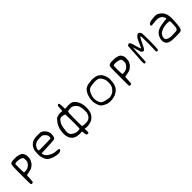

<svg xmlns="http://www.w3.org/2000/svg" viewBox="382 -2422 4318 4318"><g transform="rotate(-45 2540.5 -263.5)"><path d="M97.7 -166Q97.7 -320.3 98.6 -377Q98.6 -433.6 101.6 -461.9Q105.5 -503.9 108.9 -515.1Q112.3 -526.4 120.1 -535.2Q129.9 -543.9 146 -550.8Q162.1 -557.6 184.6 -561.5Q212.9 -562.5 253.9 -562.5Q294.9 -562.5 318.4 -561.5Q342.8 -557.6 370.1 -549.8Q397.5 -542 418 -533.2Q436.5 -524.4 450.7 -508.8Q464.8 -493.2 475.6 -468.8Q487.3 -448.2 490.7 -429.7Q494.1 -411.1 494.1 -391.6Q494.1 -378.9 493.2 -364.3Q493.2 -330.1 487.8 -308.6Q482.4 -287.1 464.8 -255.9Q451.2 -226.6 435.5 -208.5Q419.9 -190.4 394.5 -170.9Q365.2 -147.5 335 -136.2Q304.7 -125 248 -116.2Q225.6 -112.3 208 -108.4Q190.4 -104.5 187.5 -103.5Q183.6 -103.5 180.2 -80.6Q176.8 -57.6 175.8 8.8Q174.8 69.3 170.4 87.4Q166 105.5 152.3 109.4Q139.6 114.3 129.9 114.3Q124 114.3 114.7 111.3Q105.5 108.4 100.6 89.8Q98.6 86.9 98.1 29.3Q97.7 -28.3 97.7 -166ZM175.8 -250Q175.8 -226.6 177.7 -212.4Q179.7 -198.2 181.6 -194.3Q186.5 -190.4 193.8 -189.9Q201.2 -189.5 206.1 -189.5Q216.8 -189.5 233.4 -190.4Q269.5 -193.4 298.3 -206.1Q327.1 -218.8 351.6 -240.2Q365.2 -254.9 379.9 -274.4Q394.5 -293.9 401.4 -312.5Q405.3 -326.2 405.8 -341.8Q406.2 -357.4 406.2 -363.3Q406.2 -381.8 404.3 -400.4Q403.3 -416 401.4 -422.9Q399.4 -429.7 394.5 -433.6Q378.9 -451.2 347.7 -461.9Q316.4 -472.7 276.4 -475.6Q262.7 -478.5 252.9 -479Q243.2 -479.5 242.2 -479.5Q240.2 -479.5 235.4 -479Q230.5 -478.5 225.6 -478.5Q205.1 -475.6 192.4 -472.2Q179.7 -468.8 176.8 -465.8Q174.8 -454.1 174.3 -405.8Q173.8 -357.4 173.8 -339.8Q173.8 -287.1 175.8 -250Z M690.4 -246.1V-264.6Q690.4 -303.7 695.3 -344.7Q696.3 -367.2 700.2 -381.8Q704.1 -396.5 711.9 -413.1Q719.7 -437.5 731.4 -456.5Q743.2 -475.6 762.7 -496.1Q779.3 -513.7 795.4 -524.4Q811.5 -535.2 837.9 -545.9Q859.4 -556.6 877.4 -560.5Q895.5 -564.5 924.8 -567.4Q935.5 -569.3 962.9 -569.3H1016.6Q1060.5 -569.3 1074.7 -567.9Q1088.9 -566.4 1099.6 -560.5Q1121.1 -551.8 1135.3 -541.5Q1149.4 -531.2 1168.9 -509.8Q1205.1 -469.7 1217.3 -435.1Q1229.5 -400.4 1229.5 -367.2Q1229.5 -352.5 1227.5 -337.9Q1224.6 -310.5 1219.2 -290.5Q1213.9 -270.5 1203.1 -257.8Q1198.2 -247.1 1193.4 -244.1Q1188.5 -241.2 1174.8 -239.3Q1167 -239.3 1161.1 -238.8Q1155.3 -238.3 1153.3 -236.3Q1134.8 -233.4 1030.8 -227.5Q926.8 -221.7 859.4 -218.8Q825.2 -218.8 800.3 -218.3Q775.4 -217.8 771.5 -216.8Q766.6 -216.8 765.6 -210.4Q764.6 -204.1 764.6 -201.2Q764.6 -192.4 768.6 -177.7Q773.4 -160.2 779.8 -147.9Q786.1 -135.7 799.8 -122.1Q814.5 -104.5 835.9 -88.4Q857.4 -72.3 885.7 -58.6Q926.8 -38.1 964.8 -28.3Q1002.9 -18.6 1056.6 -17.6Q1091.8 -15.6 1102.5 -11.7Q1113.3 -7.8 1116.2 2.9Q1118.2 7.8 1118.2 12.7Q1118.2 24.4 1101.6 37.1Q1085 49.8 1048.8 57.6Q1037.1 58.6 1024.4 58.6Q1007.8 58.6 981.9 55.7Q956.1 52.7 923.8 43Q868.2 29.3 827.1 8.3Q786.1 -12.7 760.7 -38.1Q739.3 -58.6 719.7 -106.9Q700.2 -155.3 692.4 -203.1Q690.4 -219.7 690.4 -246.1ZM759.8 -329.1V-323.2Q759.8 -308.6 771.5 -305.7Q781.2 -301.8 821.3 -301.8Q836.9 -301.8 857.4 -302.7Q921.9 -302.7 1004.9 -304.7Q1087.9 -306.6 1123 -309.6Q1142.6 -310.5 1147.5 -317.9Q1152.3 -325.2 1152.3 -342.8Q1152.3 -348.6 1151.4 -356.4Q1151.4 -377 1149.9 -385.3Q1148.4 -393.6 1141.6 -406.2Q1136.7 -418 1128.9 -428.2Q1121.1 -438.5 1106.4 -450.2Q1088.9 -469.7 1077.6 -477.5Q1066.4 -485.4 1046.9 -489.3Q1037.1 -490.2 1021.5 -491.2Q1005.9 -492.2 991.2 -492.2Q924.8 -492.2 884.3 -481Q843.8 -469.7 816.4 -442.4Q792 -420.9 775.9 -389.2Q759.8 -357.4 759.8 -329.1Z M1423.8 -176.8Q1423.8 -225.6 1435.5 -285.2Q1439.5 -315.4 1446.3 -337.9Q1453.1 -360.4 1470.7 -392.6Q1485.4 -425.8 1504.9 -453.6Q1524.4 -481.4 1551.8 -510.7L1581.1 -539.1L1609.4 -547.9Q1649.4 -560.5 1670.4 -562.5Q1691.4 -564.5 1703.1 -564.5Q1724.6 -564.5 1749 -560.5Q1754.9 -559.6 1757.8 -559.6Q1759.8 -559.6 1761.2 -560.1Q1762.7 -560.5 1767.6 -565.4Q1767.6 -568.4 1769 -587.4Q1770.5 -606.4 1772.5 -636.7Q1773.4 -689.5 1778.3 -706.1Q1783.2 -722.7 1796.9 -727.5Q1806.6 -735.4 1808.6 -736.3H1810.5Q1814.5 -736.3 1822.3 -732.4Q1832 -725.6 1835.4 -708Q1838.9 -690.4 1842.8 -643.6Q1842.8 -617.2 1843.8 -595.7Q1844.7 -574.2 1844.7 -566.4V-549.8L1862.3 -550.8Q1906.2 -556.6 1946.3 -556.6Q1966.8 -556.6 2004.4 -553.7Q2042 -550.8 2067.4 -539.1Q2086.9 -527.3 2106.9 -508.3Q2127 -489.3 2141.6 -468.8Q2154.3 -447.3 2168.9 -415Q2183.6 -382.8 2189.5 -366.2Q2202.1 -315.4 2204.1 -275.9Q2206.1 -236.3 2206.1 -224.6Q2206.1 -168.9 2194.3 -116.2Q2187.5 -73.2 2155.3 -28.8Q2123 15.6 2081.1 42Q2060.5 54.7 2047.4 60.1Q2034.2 65.4 1998 73.2Q1970.7 82 1956.5 83.5Q1942.4 85 1919.9 85Q1891.6 85 1873 82.5Q1854.5 80.1 1848.6 76.2Q1847.7 73.2 1845.7 73.2H1842.8Q1840.8 76.2 1840.3 86.9Q1839.8 97.7 1839.8 103.5Q1839.8 116.2 1840.8 130.9Q1841.8 147.5 1841.8 160.2Q1841.8 188.5 1837.9 198.7Q1834 209 1815.4 209H1812.5Q1793.9 209 1782.2 201.7Q1770.5 194.3 1769.5 183.6Q1767.6 180.7 1765.1 166.5Q1762.7 152.3 1761.7 134.8Q1758.8 101.6 1755.4 90.8Q1752 80.1 1746.1 77.1Q1742.2 77.1 1731 78.6Q1719.7 80.1 1706.1 81.1Q1691.4 82 1676.8 82Q1644.5 82 1605 74.7Q1565.4 67.4 1524.4 43.9Q1503.9 30.3 1485.8 10.7Q1467.8 -8.8 1457 -29.3Q1430.7 -83 1427.2 -121.1Q1423.8 -159.2 1423.8 -176.8ZM1835.9 -163.1Q1835.9 -92.8 1837.9 -53.7L1838.9 -5.9L1855.5 -2.9Q1890.6 4.9 1918.5 5.9Q1946.3 6.8 1956.1 6.8Q1987.3 6.8 2005.9 2Q2028.3 -4.9 2045.9 -15.1Q2063.5 -25.4 2080.1 -41Q2093.8 -57.6 2103 -73.7Q2112.3 -89.8 2122.1 -116.2L2130.9 -145.5V-201.2Q2130.9 -261.7 2121.6 -311Q2112.3 -360.4 2094.7 -384.8Q2077.1 -414.1 2046.4 -439Q2015.6 -463.9 1988.3 -471.7Q1983.4 -472.7 1977.1 -474.6Q1970.7 -476.6 1965.8 -476.6Q1958 -477.5 1949.2 -477.5Q1934.6 -477.5 1908.7 -475.1Q1882.8 -472.7 1867.2 -468.8Q1856.4 -466.8 1853.5 -463.9Q1850.6 -460.9 1848.6 -454.1Q1847.7 -449.2 1845.2 -437.5Q1842.8 -425.8 1840.8 -414.1Q1837.9 -372.1 1836.9 -285.6Q1835.9 -199.2 1835.9 -163.1ZM1506.8 -115.2Q1508.8 -105.5 1515.6 -90.8Q1526.4 -67.4 1545.9 -50.8Q1565.4 -34.2 1598.6 -16.6Q1630.9 -2 1648.4 2.4Q1666 6.8 1684.6 6.8Q1697.3 6.8 1712.9 4.9Q1748 4.9 1755.4 -2Q1762.7 -8.8 1762.7 -40Q1764.6 -75.2 1764.6 -152.3Q1764.6 -201.2 1763.2 -316.9Q1761.7 -432.6 1758.8 -455.1Q1755.9 -460 1743.7 -464.8Q1731.4 -469.7 1715.8 -474.6Q1690.4 -479.5 1675.8 -480Q1661.1 -480.5 1657.2 -480.5Q1638.7 -480.5 1628.9 -476.6Q1616.2 -472.7 1604 -460.9Q1591.8 -449.2 1576.2 -427.7Q1548.8 -392.6 1536.1 -356.9Q1523.4 -321.3 1512.7 -248Q1506.8 -215.8 1505.4 -196.8Q1503.9 -177.7 1503.9 -153.3Q1503.9 -125 1506.8 -115.2Z M2400.4 -225.6Q2400.4 -236.3 2401.4 -249Q2401.4 -281.2 2402.8 -297.4Q2404.3 -313.5 2409.2 -334Q2423.8 -397.5 2444.3 -439.9Q2464.8 -482.4 2494.1 -513.7Q2524.4 -545.9 2561.5 -560.5Q2598.6 -575.2 2674.8 -582Q2697.3 -585 2713.4 -586.9Q2729.5 -588.9 2734.4 -588.9H2743.2Q2752.9 -588.9 2772 -587.4Q2791 -585.9 2813.5 -582Q2855.5 -575.2 2880.9 -564Q2906.2 -552.7 2931.6 -532.2Q2951.2 -516.6 2961.9 -504.9Q2972.7 -493.2 2981.4 -475.6Q3012.7 -418.9 3021.5 -378.4Q3030.3 -337.9 3030.3 -303.7Q3030.3 -280.3 3027.3 -254.9Q3025.4 -214.8 3021 -191.9Q3016.6 -168.9 3007.8 -143.6Q2995.1 -112.3 2988.3 -97.7Q2981.4 -83 2969.7 -68.4Q2946.3 -39.1 2924.8 -22Q2903.3 -4.9 2873 9.8Q2856.4 19.5 2845.2 24.9Q2834 30.3 2829.1 30.3Q2826.2 30.3 2820.8 31.7Q2815.4 33.2 2806.6 36.1Q2759.8 51.8 2701.2 51.8Q2695.3 51.8 2660.2 50.8Q2625 49.8 2576.2 31.2Q2505.9 2.9 2472.7 -29.8Q2439.5 -62.5 2419.9 -126Q2407.2 -170.9 2403.8 -187.5Q2400.4 -204.1 2400.4 -225.6ZM2466.8 -250Q2466.8 -213.9 2476.6 -175.8Q2492.2 -112.3 2523.4 -82Q2538.1 -68.4 2558.6 -59.6Q2579.1 -50.8 2625 -39.1Q2691.4 -23.4 2709 -22Q2726.6 -20.5 2732.4 -20.5Q2756.8 -20.5 2783.2 -29.3Q2821.3 -40 2835.4 -47.9Q2849.6 -55.7 2867.2 -71.3Q2896.5 -100.6 2915.5 -125Q2934.6 -149.4 2941.4 -172.9Q2957 -217.8 2957 -275.4Q2957 -281.2 2956.1 -315.9Q2955.1 -350.6 2937.5 -393.6Q2928.7 -414.1 2914.6 -436Q2900.4 -458 2890.6 -467.8Q2879.9 -478.5 2865.7 -487.8Q2851.6 -497.1 2841.8 -500Q2838.9 -500 2831.5 -502Q2824.2 -503.9 2817.4 -505.9Q2797.9 -509.8 2762.7 -510.7Q2750 -509.8 2715.3 -508.8Q2680.7 -507.8 2629.9 -498Q2598.6 -492.2 2579.1 -483.4Q2559.6 -474.6 2542 -454.1Q2530.3 -443.4 2523.4 -432.1Q2516.6 -420.9 2506.8 -401.4Q2494.1 -372.1 2484.4 -345.7Q2474.6 -319.3 2470.7 -293.9Q2466.8 -272.5 2466.8 -250Z M3225.6 -166Q3225.6 -320.3 3226.6 -377Q3226.6 -433.6 3229.5 -461.9Q3233.4 -503.9 3236.8 -515.1Q3240.2 -526.4 3248 -535.2Q3257.8 -543.9 3273.9 -550.8Q3290 -557.6 3312.5 -561.5Q3340.8 -562.5 3381.8 -562.5Q3422.9 -562.5 3446.3 -561.5Q3470.7 -557.6 3498 -549.8Q3525.4 -542 3545.9 -533.2Q3564.5 -524.4 3578.6 -508.8Q3592.8 -493.2 3603.5 -468.8Q3615.2 -448.2 3618.7 -429.7Q3622.1 -411.1 3622.1 -391.6Q3622.1 -378.9 3621.1 -364.3Q3621.1 -330.1 3615.7 -308.6Q3610.4 -287.1 3592.8 -255.9Q3579.1 -226.6 3563.5 -208.5Q3547.9 -190.4 3522.5 -170.9Q3493.2 -147.5 3462.9 -136.2Q3432.6 -125 3376 -116.2Q3353.5 -112.3 3335.9 -108.4Q3318.4 -104.5 3315.4 -103.5Q3311.5 -103.5 3308.1 -80.6Q3304.7 -57.6 3303.7 8.8Q3302.7 69.3 3298.3 87.4Q3293.9 105.5 3280.3 109.4Q3267.6 114.3 3257.8 114.3Q3252 114.3 3242.7 111.3Q3233.4 108.4 3228.5 89.8Q3226.6 86.9 3226.1 29.3Q3225.6 -28.3 3225.6 -166ZM3303.7 -250Q3303.7 -226.6 3305.7 -212.4Q3307.6 -198.2 3309.6 -194.3Q3314.5 -190.4 3321.8 -189.9Q3329.1 -189.5 3334 -189.5Q3344.7 -189.5 3361.3 -190.4Q3397.5 -193.4 3426.3 -206.1Q3455.1 -218.8 3479.5 -240.2Q3493.2 -254.9 3507.8 -274.4Q3522.5 -293.9 3529.3 -312.5Q3533.2 -326.2 3533.7 -341.8Q3534.2 -357.4 3534.2 -363.3Q3534.2 -381.8 3532.2 -400.4Q3531.2 -416 3529.3 -422.9Q3527.3 -429.7 3522.5 -433.6Q3506.8 -451.2 3475.6 -461.9Q3444.3 -472.7 3404.3 -475.6Q3390.6 -478.5 3380.9 -479Q3371.1 -479.5 3370.1 -479.5Q3368.2 -479.5 3363.3 -479Q3358.4 -478.5 3353.5 -478.5Q3333 -475.6 3320.3 -472.2Q3307.6 -468.8 3304.7 -465.8Q3302.7 -454.1 3302.2 -405.8Q3301.8 -357.4 3301.8 -339.8Q3301.8 -287.1 3303.7 -250Z M3817.4 -61.5Q3817.4 -82 3818.4 -114.3Q3820.3 -187.5 3831.1 -293.9Q3832 -315.4 3834.5 -354.5Q3836.9 -393.6 3837.9 -428.7Q3843.8 -510.7 3846.2 -532.7Q3848.6 -554.7 3855.5 -560.5Q3861.3 -564.5 3868.7 -566.9Q3876 -569.3 3880.9 -572.3Q3889.6 -576.2 3894.5 -576.2Q3895.5 -576.2 3898.4 -575.7Q3901.4 -575.2 3909.2 -571.3Q3922.9 -565.4 3937 -532.7Q3951.2 -500 3966.8 -433.6Q3977.5 -392.6 3992.7 -348.6Q4007.8 -304.7 4011.7 -301.8Q4014.6 -301.8 4022.5 -314.9Q4030.3 -328.1 4041 -350.6Q4044.9 -365.2 4051.8 -381.3Q4058.6 -397.5 4065.4 -408.2Q4069.3 -418.9 4075.7 -433.1Q4082 -447.3 4086.9 -459Q4098.6 -486.3 4106.4 -501.5Q4114.3 -516.6 4129.9 -535.2Q4143.6 -553.7 4158.7 -566.4Q4173.8 -579.1 4186.5 -585.9Q4197.3 -589.8 4203.1 -589.8Q4209 -589.8 4218.8 -586.9Q4232.4 -582 4244.6 -569.3Q4256.8 -556.6 4261.7 -543Q4268.6 -526.4 4271 -482.4Q4273.4 -438.5 4273.4 -331.1Q4273.4 -211.9 4271 -131.3Q4268.6 -50.8 4264.6 -30.3Q4257.8 -9.8 4249.5 -4.4Q4241.2 1 4234.4 1Q4227.5 1 4218.8 -3.9Q4206.1 -7.8 4204.1 -17.1Q4202.1 -26.4 4202.1 -36.1Q4202.1 -47.9 4204.1 -66.4Q4208 -124 4208.5 -210.4Q4209 -296.9 4209 -310.5Q4209 -445.3 4204.1 -485.4Q4202.1 -493.2 4201.2 -500.5Q4200.2 -507.8 4198.2 -507.8Q4197.3 -507.8 4191.9 -502.9Q4186.5 -498 4179.7 -489.3Q4168 -475.6 4152.3 -444.8Q4136.7 -414.1 4101.6 -339.8Q4079.1 -293 4068.4 -273.4Q4057.6 -253.9 4047.9 -244.1Q4031.2 -225.6 4021.5 -223.1Q4011.7 -220.7 4007.8 -220.7Q3995.1 -220.7 3980.5 -232.4Q3965.8 -240.2 3954.6 -268.1Q3943.4 -295.9 3922.9 -371.1Q3909.2 -424.8 3905.8 -435.1Q3902.3 -445.3 3901.4 -445.3Q3900.4 -445.3 3899.4 -443.4Q3898.4 -439.5 3895.5 -398.9Q3892.6 -358.4 3887.7 -293Q3887.7 -268.6 3886.2 -246.1Q3884.8 -223.6 3884.8 -211.9Q3882.8 -200.2 3881.8 -173.3Q3880.9 -146.5 3879.9 -115.2Q3878.9 -61.5 3874.5 -36.6Q3870.1 -11.7 3863.3 -6.8Q3856.4 -2 3848.6 -2Q3842.8 -2 3833 -5.9Q3823.2 -9.8 3819.3 -26.4Q3817.4 -34.2 3817.4 -61.5Z M4495.1 -204.1Q4528.3 -272.5 4585.9 -306.6Q4626 -328.1 4665 -339.4Q4704.1 -350.6 4763.7 -357.4Q4783.2 -361.3 4800.8 -363.8Q4818.4 -366.2 4825.2 -368.2Q4832 -368.2 4841.3 -368.7Q4850.6 -369.1 4859.4 -369.1Q4882.8 -369.1 4887.2 -373.5Q4891.6 -377.9 4891.6 -383.8Q4891.6 -390.6 4888.7 -399.4Q4882.8 -419.9 4874 -433.6Q4865.2 -447.3 4850.6 -462.9Q4835 -478.5 4815.4 -489.7Q4795.9 -501 4773.4 -506.8Q4755.9 -510.7 4717.8 -510.7Q4707 -510.7 4671.4 -509.8Q4635.7 -508.8 4585.9 -501Q4571.3 -498 4561.5 -498Q4555.7 -498 4547.4 -499.5Q4539.1 -501 4533.2 -508.8Q4529.3 -514.6 4529.3 -521.5Q4529.3 -531.2 4538.1 -543Q4552.7 -564.5 4583.5 -575.7Q4614.3 -586.9 4674.8 -592.8Q4707 -596.7 4728.5 -597.2Q4750 -597.7 4755.9 -597.7Q4781.2 -597.7 4794.9 -594.7Q4822.3 -588.9 4854 -567.9Q4885.7 -546.9 4911.1 -520.5Q4954.1 -471.7 4968.8 -414.1Q4983.4 -356.4 4983.4 -289.1Q4983.4 -262.7 4981.4 -232.4Q4973.6 -87.9 4964.8 -34.7Q4956.1 18.6 4931.6 38.1Q4918 54.7 4888.7 58.6Q4859.4 62.5 4763.7 62.5Q4714.8 62.5 4678.2 61Q4641.6 59.6 4628.9 57.6Q4589.8 52.7 4559.6 41.5Q4529.3 30.3 4512.7 14.6Q4497.1 2 4485.4 -22.5Q4473.6 -46.9 4470.7 -69.3Q4468.8 -84 4468.8 -98.6Q4468.8 -151.4 4495.1 -204.1ZM4539.1 -106.4Q4539.1 -74.2 4554.7 -57.6Q4573.2 -37.1 4634.8 -20.5Q4652.3 -15.6 4663.6 -15.1Q4674.8 -14.6 4685.5 -14.6Q4706.1 -14.6 4746.1 -15.6Q4817.4 -17.6 4843.8 -21Q4870.1 -24.4 4879.9 -36.1Q4885.7 -42 4891.1 -55.7Q4896.5 -69.3 4900.4 -85Q4903.3 -107.4 4906.2 -149.9Q4909.2 -192.4 4909.2 -228.5Q4910.2 -237.3 4910.2 -244.1Q4910.2 -264.6 4905.3 -273.4Q4900.4 -282.2 4885.7 -285.2Q4869.1 -290 4838.9 -290Q4826.2 -290 4792 -288.1Q4757.8 -286.1 4711.9 -277.3Q4689.5 -272.5 4658.7 -257.8Q4627.9 -243.2 4602.5 -228.5Q4579.1 -210.9 4563.5 -184.1Q4547.9 -157.2 4540 -124Q4539.1 -115.2 4539.1 -106.4Z"/></g></svg>

Font: JasonHandwriting4
Style: Regular
Weight: 400
Version: Version 1.01.21